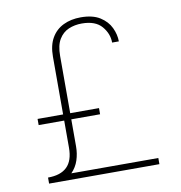

<svg xmlns="http://www.w3.org/2000/svg" viewBox="-75 -725 750 795"><g transform="rotate(-10 299.5 -327.5)"><path d="M315.9 -629.4Q373 -629.4 399.7 -598.4Q426.3 -567.4 426.3 -529.8H454.6Q454.6 -558.6 440.9 -587.6Q427.2 -616.7 396.7 -636Q366.2 -655.3 315.9 -655.3Q274.9 -655.3 242.9 -639.9Q210.9 -624.5 192.9 -593.5Q174.8 -562.5 174.8 -514.6V-132.3Q174.8 -77.6 147.9 -51.5Q121.1 -25.4 67.9 -25.4V0H531.7V-25.9H166Q186.5 -46.9 195.6 -74.5Q204.6 -102.1 204.6 -132.3V-512.2Q204.6 -557.1 220 -582.5Q235.4 -607.9 260.7 -618.7Q286.1 -629.4 315.9 -629.4ZM67.4 -246.1H325.7V-272H67.4Z"/></g></svg>

Font: Estedad-FD-VF Thin
Style: Regular
Weight: 100
Designer: Amin Abedi
Version: Version 5.0